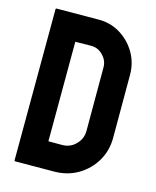

<svg xmlns="http://www.w3.org/2000/svg" viewBox="-107 -771 685 844"><g transform="rotate(15 236.0 -348.5)"><path d="M223.6 -1 44.4 0Q39.6 0 39.6 -4.9L41.5 -691.9Q41.5 -695.8 45.4 -695.8L232.4 -696.8Q288.1 -698.2 333 -671.4Q378.4 -644.5 405.5 -598.9Q432.6 -553.2 432.6 -498V-210.9Q432.6 -153.3 404.8 -105.5Q376.5 -58.1 329.6 -30Q282.7 -2 223.6 -1ZM232.4 -577.1 162.6 -576.2 161.6 -123H223.6Q260.7 -123 286.1 -148.9Q311.5 -174.8 311.5 -210.9V-499Q311.5 -530.8 288.1 -554.4Q264.6 -578.1 232.4 -577.1Z"/></g></svg>

Font: WRV
Style: Display
Weight: 400
Designer: Will Viles x Danh Hong
Version: Version 8.001; ttfautohint (v1.8.3)